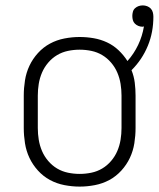

<svg xmlns="http://www.w3.org/2000/svg" viewBox="-20 -679 590 711"><path d="M275 12Q247 12 218.5 6.5Q190 1 165 -12.5Q140 -26 120.5 -47.5Q101 -69 89 -94.5Q77 -120 72.5 -148.5Q68 -177 68 -205V-325Q68 -353 72.5 -381.5Q77 -410 89 -435.5Q101 -461 120.5 -482.5Q140 -504 165 -517.5Q190 -531 218.5 -536.5Q247 -542 275 -542Q301 -542 327 -537.5Q353 -533 376.5 -522Q400 -511 419 -493Q438 -475 452 -453Q476 -480 491.5 -512.5Q507 -545 513 -581Q511 -581 510 -580.5Q509 -580 508 -580Q500 -580 492.5 -583Q485 -586 479.5 -591.5Q474 -597 472 -604.5Q470 -612 470 -620Q470 -627 472 -635Q474 -643 480 -648.5Q486 -654 493.5 -656.5Q501 -659 509 -659Q517 -659 525 -656Q533 -653 538.5 -647Q544 -641 546 -633Q548 -625 548 -617Q548 -589 543 -562Q538 -535 527.5 -509.5Q517 -484 502 -461.5Q487 -439 467 -419Q476 -397 479 -373Q482 -349 482 -325V-205Q482 -177 477.5 -148.5Q473 -120 461 -94.5Q449 -69 429.5 -47.5Q410 -26 385 -12.5Q360 1 331.5 6.5Q303 12 275 12ZM275 -35Q297 -35 318.5 -39.5Q340 -44 358.5 -55Q377 -66 391.5 -83Q406 -100 414.5 -120Q423 -140 426.5 -161.5Q430 -183 430 -205V-325Q430 -347 426.5 -368.5Q423 -390 414.5 -410Q406 -430 391.5 -447Q377 -464 358.5 -475Q340 -486 318.5 -490.5Q297 -495 275 -495Q253 -495 231.5 -490.5Q210 -486 191.5 -475Q173 -464 158.5 -447Q144 -430 135.5 -410Q127 -390 123.5 -368.5Q120 -347 120 -325V-205Q120 -183 123.5 -161.5Q127 -140 135.5 -120Q144 -100 158.5 -83Q173 -66 191.5 -55Q210 -44 231.5 -39.5Q253 -35 275 -35Z"/></svg>

Font: Lode Dark
Style: Regular
Weight: 400
Monospace: yes
Designer: Belleve Invis
Foundry: Belleve Invis
Version: Version 29.2.0; ttfautohint (v1.8.3)